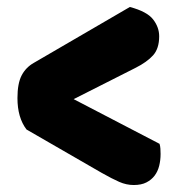

<svg xmlns="http://www.w3.org/2000/svg" viewBox="-20 -534 511 550"><path d="M437 -122Q439 -116 439.5 -108Q440 -100 440 -93Q440 -75 436 -59Q432 -43 423 -31Q414 -19 399.5 -11.5Q385 -4 363 -4Q342 -4 321.5 -13Q301 -22 271 -39L56 -163Q30 -197 30 -253Q30 -295 42 -318Q54 -341 77 -354L352 -514Q401 -501 418.5 -478.5Q436 -456 436 -430Q436 -395 418.5 -375.5Q401 -356 367 -339L191 -250Z"/></svg>

Font: Baloo Tammudu
Style: Regular
Weight: 400
Designer: Omkar Shende and Ek Type
Foundry: Ek Type
Version: Version 1.007;PS 1.000;hotconv 1.0.88;makeotf.lib2.5.647800